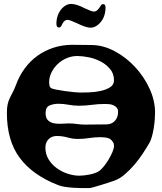

<svg xmlns="http://www.w3.org/2000/svg" viewBox="-20 -943 825 977"><path d="M349 -715 443 -714Q504 -714 562.5 -683Q621 -652 667 -602.5Q713 -553 741 -492Q769 -431 769 -371Q769 -356 767.5 -335Q766 -314 762.5 -292Q759 -270 753.5 -250Q748 -230 741 -217Q727 -193 707.5 -163Q688 -133 664 -105Q640 -77 613.5 -54.5Q587 -32 560 -23Q551 -20 533 -14Q515 -8 495 -2Q475 4 458 9Q441 14 434 14Q417 14 396 14Q375 14 353.5 12.5Q332 11 311.5 8Q291 5 276 -1Q147 -51 81 -139Q15 -227 15 -369Q15 -395 19 -412.5Q23 -430 30 -444.5Q37 -459 45 -474Q53 -489 61 -510Q78 -557 106 -595Q134 -633 171 -659.5Q208 -686 253 -700.5Q298 -715 349 -715ZM230 -524Q230 -517 231.5 -508.5Q233 -500 240 -495Q245 -491 266 -487Q287 -483 311 -479.5Q335 -476 357.5 -474Q380 -472 388 -472Q405 -472 434 -473Q463 -474 491 -480Q519 -486 539.5 -498.5Q560 -511 560 -534Q560 -568 540.5 -591.5Q521 -615 492.5 -630Q464 -645 431.5 -651.5Q399 -658 373 -658Q346 -658 320.5 -647.5Q295 -637 275 -618.5Q255 -600 242.5 -575.5Q230 -551 230 -524ZM212 -368Q212 -342 224.5 -330.5Q237 -319 255 -315.5Q273 -312 293.5 -313.5Q314 -315 331 -315Q351 -315 371 -312Q391 -309 411 -309L521 -310Q548 -310 564.5 -328Q581 -346 581 -374Q581 -387 574 -395Q567 -403 557 -407.5Q547 -412 535.5 -413Q524 -414 514 -414Q480 -414 447 -409.5Q414 -405 381 -405Q355 -405 329 -410Q303 -415 277 -415Q253 -415 232.5 -406.5Q212 -398 212 -368ZM211 -192Q211 -159 227 -132.5Q243 -106 268.5 -87.5Q294 -69 324.5 -59Q355 -49 384 -49Q406 -49 436.5 -55Q467 -61 485 -73Q495 -80 508 -96Q521 -112 532.5 -131Q544 -150 552 -169Q560 -188 560 -200L559 -212Q548 -235 531 -240Q514 -245 491 -245Q462 -245 434 -240.5Q406 -236 377 -236Q350 -236 323.5 -243.5Q297 -251 269 -251Q243 -251 227 -234.5Q211 -218 211 -192ZM517 -905Q517 -877 507 -854Q497 -832 480 -818Q461 -802 441 -802Q418 -802 371 -825Q334 -842 324 -842Q308 -842 298 -823Q292 -810 289 -807Q286 -803 280 -803Q267 -803 267 -823Q267 -848 277 -872Q288 -896 305 -909Q322 -923 342 -923Q369 -923 411 -901Q447 -884 458 -884Q466 -884 474 -890Q483 -898 492 -913Q497 -922 505 -922Q517 -922 517 -905Z"/></svg>

Font: CAT Altenglisch
Style: Regular
Weight: 400
Designer: Peter Wiegel
Foundry: Peter Wiegel, CAT Fonts
Version: Version 1.000